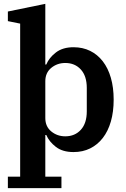

<svg xmlns="http://www.w3.org/2000/svg" viewBox="-20 -780 655 1000"><path d="M21 140H85V-657L21 -670V-720L216 -760V-444H221Q236 -480 271.5 -507Q307 -534 363 -534Q411 -534 449.5 -515Q488 -496 515.5 -460.5Q543 -425 557.5 -374.5Q572 -324 572 -261Q572 -198 557.5 -147.5Q543 -97 515.5 -61.5Q488 -26 449.5 -7Q411 12 363 12Q306 12 271 -15Q236 -42 221 -77H216V140H300V200H21ZM320 -70Q370 -70 401 -104Q432 -138 432 -200V-322Q432 -384 401 -418Q370 -452 320 -452Q278 -452 247 -426.5Q216 -401 216 -357V-165Q216 -121 247 -95.5Q278 -70 320 -70Z"/></svg>

Font: IBM Plex Serif SemiBold
Style: Regular
Weight: 600
Designer: Mike Abbink, Paul van der Laan, Pieter van Rosmalen
Foundry: Bold Monday
Version: Version 2.5